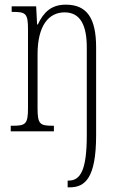

<svg xmlns="http://www.w3.org/2000/svg" viewBox="-20 -563 508 823"><path d="M270 240H279C344 240 392 201 392 17V-360C392 -486 352 -543 262 -543C200 -543 167 -511 142 -458H139L135 -536H30V-512H34C90 -512 100 -506 100 -438V-100C100 -31 90 -24 34 -24H26V0H211V-24H206C151 -24 141 -31 141 -99V-330C141 -454 189 -510 257 -510C326 -510 352 -452 352 -360V18C352 167 324 211 275 211H270Z"/></svg>

Font: Noto Serif Devanagari ExtraCondensed ExtraLight
Style: Regular
Weight: 200
Width: 2
Designer: Universal Thirst, Indian Type Foundry and the Monotype Design Team
Foundry: Monotype Imaging Inc.
Version: Version 2.004